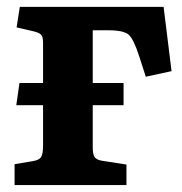

<svg xmlns="http://www.w3.org/2000/svg" viewBox="-20 -533 524 553"><path d="M22 0V-60.1L74.2 -68.8Q92.8 -71.8 98.4 -80.8Q104 -89.8 104 -113.8V-230H26.9L36.1 -293.9H104V-410.2Q104 -426.8 98.4 -432.9Q92.8 -439 76.2 -442.9L27.8 -454.1L37.1 -513.2H451.2L474.1 -328.1L399.9 -312L381.8 -368.2Q365.2 -420.4 350.6 -433.1Q335.9 -445.8 292 -445.8H247.1V-293.9H335.9V-230H247.1V-108.9Q247.1 -87.9 252.9 -80.1Q258.8 -72.3 274.9 -69.8L344.2 -59.1V0Z"/></svg>

Font: Literata Book
Style: Bold
Weight: 700
Designer: Latin by Veronika Burian and Jose Scaglione. Greek by Irene Vlachou. Cyrillic by Vera Evstafieva
Foundry: TypeTogether
Version: Version 2.003;PS 002.003;hotconv 1.0.88;makeotf.lib2.5.64775